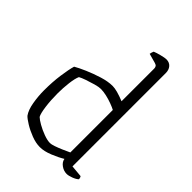

<svg xmlns="http://www.w3.org/2000/svg" viewBox="-230 -907 1013 1013"><g transform="rotate(45 276.5 -400.0)"><path d="M257 0Q227 0 193 -13Q159 -26 131.5 -43Q104 -60 94 -71Q76 -96 68.5 -140.5Q61 -185 61 -228Q61 -290 68.5 -343.5Q76 -397 85 -428Q107 -441 145 -457.5Q183 -474 225 -487Q267 -500 301 -500Q332 -500 391 -476V-720Q391 -727 387.5 -733.5Q384 -740 373 -743L319 -758Q321 -770 326 -781Q340 -787 365.5 -793.5Q391 -800 402 -800Q425 -800 438 -785Q451 -770 451 -746V-50L517 -44Q519 -43 521 -37.5Q523 -32 523 -26Q513 -16 492 -8Q471 0 457 0Q435 0 415.5 -14Q396 -28 393 -48Q367 -32 328 -16Q289 0 257 0ZM280 -53Q290 -53 309 -59.5Q328 -66 350 -75.5Q372 -85 391 -94V-411Q378 -418 356.5 -426Q335 -434 311.5 -439.5Q288 -445 268 -445Q253 -445 228 -438Q203 -431 178.5 -422.5Q154 -414 142 -407Q133 -388 128 -348Q123 -308 123 -268Q123 -216 129 -171.5Q135 -127 144 -112Q154 -102 178.5 -88Q203 -74 231.5 -63.5Q260 -53 280 -53Z"/></g></svg>

Font: Texturina Thin
Style: Regular
Weight: 100
Designer: Guillermo Torres Carreño
Foundry: Omnibus-Type
Version: Version 1.002; ttfautohint (v1.8.3)